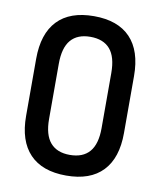

<svg xmlns="http://www.w3.org/2000/svg" viewBox="-78 -725 664 796"><g transform="rotate(10 254.5 -327.5)"><path d="M254 8Q153 8 100.5 -47Q48 -102 48 -207V-447Q48 -553 100.5 -608Q153 -663 254 -663Q355 -663 407.5 -608Q460 -553 460 -447V-207Q460 -102 407.5 -47Q355 8 254 8ZM254 -79Q309 -79 337 -111.5Q365 -144 365 -211V-443Q365 -511 337 -543.5Q309 -576 254 -576Q200 -576 172 -543.5Q144 -511 144 -443V-211Q144 -144 172 -111.5Q200 -79 254 -79Z"/></g></svg>

Font: Sofia Sans Condensed SemiBold
Style: Regular
Weight: 600
Designer: Botio Nikoltchev, Ani Petrova
Foundry: lettersoup
Version: Version 4.101